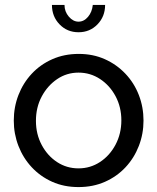

<svg xmlns="http://www.w3.org/2000/svg" viewBox="-20 -750 639 780"><path d="M36 -260Q36 -315 55 -364Q74 -413 109 -450.5Q144 -488 192.5 -509.5Q241 -531 300 -531Q358 -531 406 -509.5Q454 -488 489.5 -450.5Q525 -413 544 -364Q563 -315 563 -260Q563 -206 544 -157Q525 -108 490 -70.5Q455 -33 406.5 -11.5Q358 10 299 10Q240 10 192 -11.5Q144 -33 109 -70.5Q74 -108 55 -157Q36 -206 36 -260ZM299 -66Q347 -66 386.5 -92Q426 -118 449.5 -162.5Q473 -207 473 -261Q473 -315 449.5 -359Q426 -403 386.5 -429Q347 -455 299 -455Q251 -455 212 -428.5Q173 -402 149.5 -358Q126 -314 126 -259Q126 -205 149.5 -161Q173 -117 212 -91.5Q251 -66 299 -66ZM357 -730H407Q407 -683 376 -651Q345 -619 299 -619Q253 -619 222 -651Q191 -683 191 -730H242Q242 -703 259.5 -682.5Q277 -662 299 -662Q321 -662 337.5 -681.5Q354 -701 357 -730Z"/></svg>

Font: YasnoRaleway Medium
Style: Regular
Weight: 500
Designer: Matt McInerney, Pablo Impallari, Rodrigo Fuenzalida
Foundry: Matt McInerney, Pablo Impallari, Rodrigo Fuenzalida
Version: Version 4.026